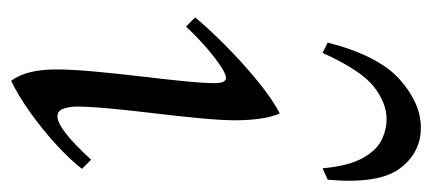

<svg xmlns="http://www.w3.org/2000/svg" viewBox="-230 -512 757 336"><g transform="rotate(90 148.0 -343.5)"><path d="M121 15Q101 -11 101 -64Q101 -90 104.5 -129Q108 -168 113 -210Q118 -252 121.5 -287Q125 -322 125 -341Q125 -361 116 -361Q106 -361 79 -340Q52 -319 26 -291L10 -307Q28 -329 58 -359Q88 -389 121 -416Q154 -443 178 -455Q184 -442 187 -421.5Q190 -401 190 -376Q190 -354 186.5 -316.5Q183 -279 178 -237.5Q173 -196 169.5 -159Q166 -122 166 -99Q166 -88 169.5 -77Q173 -66 183 -66Q205 -66 259 -125L275 -109Q258 -87 231 -62.5Q204 -38 175 -17.5Q146 3 121 15ZM72 -530 54 -539Q77 -628 118.5 -665Q160 -702 203 -702Q247 -702 274.5 -665Q302 -628 294 -539L274 -530Q270 -575 256.5 -599.5Q243 -624 225 -633Q207 -642 188 -642Q160 -642 131.5 -620Q103 -598 72 -530Z"/></g></svg>

Font: Bona Nova SC
Style: Italic
Weight: 400
Italic angle: -4°
Designer: Mateusz Machalski
Foundry: Capitalics
Version: Version 4.001; ttfautohint (v1.8.4.7-5d5b)